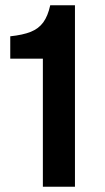

<svg xmlns="http://www.w3.org/2000/svg" viewBox="-20 -710 399 730"><path d="M143 0V-555L171 -690H265V0ZM19 -487V-572Q67 -577 97 -589Q127 -601 144.5 -625Q162 -649 171 -690L196 -487Z"/></svg>

Font: Radio Canada Big Medium
Style: Regular
Weight: 500
Designer: Étienne Aubert Bonn
Foundry: Coppers and Brasses
Version: Version 1.001